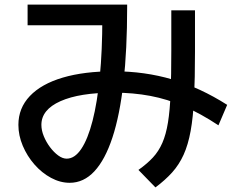

<svg xmlns="http://www.w3.org/2000/svg" viewBox="-20 -763 1040 835"><path d="M283 32Q242 32 202 10.5Q162 -11 130 -47.5Q98 -84 79 -129Q60 -174 60 -220Q60 -293 110 -345.5Q160 -398 253 -425.5Q346 -453 475 -453Q609 -453 729.5 -417.5Q850 -382 968 -307L930 -218Q853 -269 780.5 -300.5Q708 -332 633.5 -346Q559 -360 475 -360Q326 -360 243 -323Q160 -286 160 -220Q160 -196 170.5 -170.5Q181 -145 197.5 -123Q214 -101 233 -87Q252 -73 270 -73Q305 -73 333.5 -115.5Q362 -158 382.5 -237.5Q403 -317 414 -430Q425 -543 425 -684L452 -653H100V-743H533V-733Q533 -547 517 -404.5Q501 -262 469 -165Q437 -68 390.5 -18Q344 32 283 32ZM582 -24Q620 -51 645 -78Q670 -105 686 -141.5Q702 -178 710.5 -230.5Q719 -283 722 -359Q725 -435 725 -543V-718H828V-538Q828 -422 824 -337.5Q820 -253 809 -193Q798 -133 778.5 -90Q759 -47 729 -13.5Q699 20 656 52Z"/></svg>

Font: M PLUS 1 Code Medium
Style: Regular
Weight: 500
Designer: Coji Morishita
Foundry: UNDERFOREST DESIGN
Version: Version 1.002